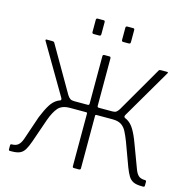

<svg xmlns="http://www.w3.org/2000/svg" viewBox="-132 -1086 1216 1217"><g transform="rotate(15 476.5 -477.0)"><path d="M408 -944V-866Q408 -859 405.5 -856Q403 -853 395 -853H362Q355 -853 352.5 -855.5Q350 -858 350 -864V-943Q350 -954 360 -954H399Q408 -954 408 -944ZM602 -944V-866Q602 -859 599.5 -856Q597 -853 589 -853H556Q549 -853 546.5 -855.5Q544 -858 544 -864V-943Q544 -954 554 -954H593Q602 -954 602 -944ZM39 0Q31 0 31 -9V-34Q31 -43 39 -43Q67 -43 82 -56Q97 -69 107 -97L160 -253Q181 -305 201 -337.5Q221 -370 248.5 -385Q276 -400 320 -400L325 -410H440Q450 -410 450 -420V-731Q450 -742 460 -742H494Q503 -742 503 -731V-420Q503 -410 513 -410H625L630 -400Q674 -400 702 -385Q730 -370 750 -337Q770 -304 789 -252L847 -97Q857 -69 871.5 -56Q886 -43 914 -43Q923 -43 923 -34V-9Q923 0 914 0H905Q869 0 849 -9.5Q829 -19 816.5 -39.5Q804 -60 791 -94L734 -249Q720 -285 707 -310Q694 -335 673 -348.5Q652 -362 616 -362H510Q503 -362 503 -355V-10Q503 0 492 0H460Q454 0 452 -2.5Q450 -5 450 -11V-355Q450 -362 443 -362H337Q284 -362 259.5 -333.5Q235 -305 215 -250L161 -94Q149 -60 136.5 -39Q124 -18 104.5 -9Q85 0 49 0ZM352 -381 260 -389Q268 -392 269.5 -397Q271 -402 267 -409L76 -734Q75 -737 76 -739.5Q77 -742 81 -742H120Q130 -742 133 -736L306 -437Q315 -423 324.5 -416.5Q334 -410 351 -410ZM601 -381 602 -410Q619 -410 627.5 -416.5Q636 -423 645 -437L818 -736Q821 -742 831 -742H873Q877 -742 878 -739.5Q879 -737 877 -734L687 -409Q683 -402 684.5 -397Q686 -392 693 -389Z"/></g></svg>

Font: Libre Franklin ExtraLight
Style: Regular
Weight: 250
Designer: Pablo Impallari, Rodrigo Fuenzalida, Nhung Nguyen
Foundry: Impallari Type
Version: Version 3.000